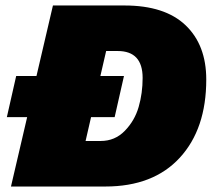

<svg xmlns="http://www.w3.org/2000/svg" viewBox="-20 -680 778 700"><path d="M434 -660Q581 -660 656.5 -588Q732 -516 732 -390Q732 -210 635.5 -105Q539 0 364 0H20L79 -253H5L39 -403H113L173 -660ZM347 -166Q399 -166 435 -203Q471 -240 485.5 -290Q500 -340 500 -396Q500 -494 409 -494H367L346 -403H432L398 -253H312L292 -166Z"/></svg>

Font: Elaine Sans Black
Style: Italic
Weight: 900
Italic angle: -13°
Designer: Wei Huang
Foundry: Wei Huang
Version: Version 2.001;December 24, 2019;FontCreator 12.0.0.2547 64-b